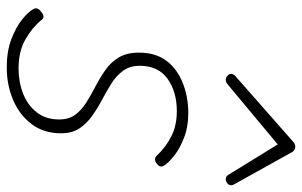

<svg xmlns="http://www.w3.org/2000/svg" viewBox="-183 -693 895 569"><g transform="rotate(90 264.5 -408.5)"><path d="M180 19Q132 19 96.5 5.5Q61 -8 38.5 -26Q16 -44 8 -58Q3 -66 5.5 -72Q8 -78 15 -83Q23 -90 29 -90Q35 -90 40 -83Q61 -57 96.5 -36.5Q132 -16 183 -16Q223 -16 257.5 -29.5Q292 -43 313 -70Q334 -97 334 -136Q334 -165 320 -184Q306 -203 283.5 -217Q261 -231 235 -244.5Q209 -258 186.5 -274Q164 -290 150 -313.5Q136 -337 136 -373Q136 -422 160 -454Q184 -486 225.5 -502.5Q267 -519 316 -519Q356 -519 388 -506.5Q420 -494 441 -477.5Q462 -461 471 -447Q475 -440 473 -435Q471 -430 463 -424Q457 -420 451 -420.5Q445 -421 440 -427Q414 -454 382.5 -469.5Q351 -485 309 -485Q252 -485 213.5 -457.5Q175 -430 175 -375Q175 -346 189.5 -326Q204 -306 227 -291.5Q250 -277 275.5 -263.5Q301 -250 323.5 -234Q346 -218 360.5 -196.5Q375 -175 375 -141Q375 -91 348 -55Q321 -19 276.5 0Q232 19 180 19ZM216 -630Q210 -630 204.5 -635Q199 -640 199 -645Q199 -649 200.5 -652Q202 -655 206 -659L398 -828Q403 -833 407 -834.5Q411 -836 415 -836Q419 -836 422.5 -834.5Q426 -833 430 -828L524 -659Q526 -656 527.5 -652.5Q529 -649 529 -646Q529 -639 523 -634.5Q517 -630 511 -630Q507 -630 503.5 -632Q500 -634 498 -638L408 -784L234 -639Q227 -633 223.5 -631.5Q220 -630 216 -630Z"/></g></svg>

Font: Playwrite MX Thin
Style: Regular
Weight: 250
Designer: Veronika Burian, José Scaglione
Foundry: TypeTogether
Version: Version 1.002